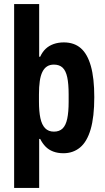

<svg xmlns="http://www.w3.org/2000/svg" viewBox="-20 -747 518 951"><path d="M50 184V-727H174V-466H179Q190 -490 206.5 -505.5Q223 -521 246 -529Q269 -537 296 -537Q347 -537 380 -508.5Q413 -480 430 -420Q447 -360 447 -266Q447 -168 429 -106.5Q411 -45 376.5 -16.5Q342 12 294 12Q266 12 243.5 3.5Q221 -5 205.5 -21Q190 -37 179 -59H174V184ZM247 -95Q274 -95 290 -110.5Q306 -126 313 -159Q320 -192 320 -242V-280Q320 -332 313 -364.5Q306 -397 290 -412Q274 -427 247 -427Q227 -427 213 -418Q199 -409 190 -391Q181 -373 177 -345Q173 -317 173 -279V-244Q173 -195 180 -162Q187 -129 203.5 -112Q220 -95 247 -95Z"/></svg>

Font: Archivo Condensed
Style: Bold
Weight: 700
Width: 3
Designer: Hector Gatti
Foundry: Omnibus-Type
Version: Version 2.001